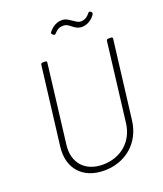

<svg xmlns="http://www.w3.org/2000/svg" viewBox="-161 -996 938 1108"><g transform="rotate(-20 308.0 -442.0)"><path d="M449 -815C473 -815 505 -827 528 -858C534 -867 534 -873 530 -876L524 -881C520 -885 515 -884 510 -878C490 -853 472 -847 453 -847C437 -847 424 -858 407 -869C391 -880 376 -892 352 -892C324 -892 297 -880 271 -849C268 -844 267 -839 271 -835L278 -829C283 -825 288 -826 292 -831C313 -854 328 -859 349 -859C367 -859 379 -850 394 -838C408 -827 424 -815 449 -815ZM287 8C420 8 519 -79 535 -209L594 -690C595 -696 591 -700 585 -700H567C561 -700 557 -696 556 -690L497 -206C484 -99 402 -27 291 -27C182 -27 118 -99 131 -206L190 -690C191 -696 188 -700 182 -700H164C158 -700 153 -696 153 -690L94 -209C78 -79 155 8 287 8Z"/></g></svg>

Font: Barlow ExtraLight
Style: Italic
Weight: 275
Italic angle: -7°
Designer: Jeremy Tribby
Foundry: Tribby Type
Version: Version 1.422;hotconv 1.0.109;makeotfexe 2.5.65596